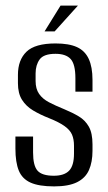

<svg xmlns="http://www.w3.org/2000/svg" viewBox="-20 -658 387 685"><path d="M173 7Q119 7 89 -6.5Q59 -20 47 -49.5Q35 -79 35 -128V-171H98V-114Q98 -67 114 -49Q130 -31 172 -31Q209 -31 226.5 -49Q244 -67 244 -110V-138Q244 -161 237 -177.5Q230 -194 210.5 -208Q191 -222 156 -236Q123 -249 98 -264Q73 -279 58.5 -302Q44 -325 44 -361V-391Q44 -444 74.5 -473.5Q105 -503 178 -503Q226 -503 254.5 -490Q283 -477 296.5 -448Q310 -419 310 -373V-331H249V-379Q249 -429 232 -447.5Q215 -466 178 -466Q136 -466 121.5 -446Q107 -426 107 -396V-369Q107 -341 119.5 -323Q132 -305 155 -293Q178 -281 210 -268Q239 -256 261.5 -242.5Q284 -229 297 -206Q310 -183 310 -143V-120Q310 -80 297.5 -51.5Q285 -23 255 -8Q225 7 173 7ZM139 -546 196 -638H258L175 -546Z"/></svg>

Font: Alumni Sans Thin
Style: Regular
Weight: 400
Version: Version 1.018